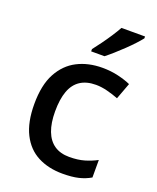

<svg xmlns="http://www.w3.org/2000/svg" viewBox="-144 -852 777 948"><g transform="rotate(20 245.0 -378.0)"><path d="M300 10Q226 10 170 -19Q114 -48 83 -109.5Q52 -171 52 -266Q52 -366 85.5 -428Q119 -490 176.5 -519.5Q234 -549 308 -549Q353 -549 392.5 -539.5Q432 -530 458 -518L426 -432Q398 -443 366.5 -451Q335 -459 307 -459Q257 -459 224.5 -437.5Q192 -416 176.5 -373.5Q161 -331 161 -267Q161 -206 177 -164Q193 -122 224.5 -100.5Q256 -79 303 -79Q348 -79 382 -89Q416 -99 446 -115V-23Q417 -6 383 2Q349 10 300 10ZM452 -756Q441 -742 422.5 -722Q404 -702 381.5 -680.5Q359 -659 337 -639.5Q315 -620 297 -606H227V-618Q242 -637 261 -663Q280 -689 298 -716.5Q316 -744 328 -766H452Z"/></g></svg>

Font: Noto Sans Devanagari Medium
Style: Regular
Weight: 500
Version: Version 2.003